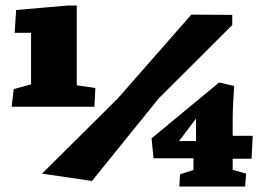

<svg xmlns="http://www.w3.org/2000/svg" viewBox="-20 -642 952 691"><path d="M319.8 -257.8 323.2 -325.2 256.3 -335V-622.1H222.7L38.1 -606L32.7 -523.9H91.8V-338.4L29.3 -321.3L22 -257.8ZM311 9.3 551.8 -288.6 815.9 -551.8V-588.4L668.5 -589.4L403.3 -287.1L131.3 -17.1ZM676.3 -72.3V-30.3L627.9 -14.6L625.5 29.3H862.3L865.7 -17.1L817.4 -30.8V-70.8H885.3L889.6 -153.3H817.4V-207.5Q817.4 -237.3 819.1 -272.9Q820.8 -308.6 822.8 -332.5L768.6 -345.2L525.4 -144L532.7 -72.3ZM685.5 -215.3V-134.3H624.5Z"/></svg>

Font: Neuton ExtraBold
Style: Regular
Weight: 800
Designer: Brian M Zick
Foundry: Brian M Zick
Version: Version 1.560